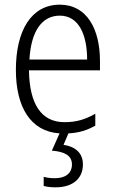

<svg xmlns="http://www.w3.org/2000/svg" viewBox="-20 -562 494 822"><path d="M335 142C335 94 304 66 252 58L273 9C317 7 352 -4 388 -24V-75C342 -49 305 -39 256 -39C157 -39 106 -116 104 -261H408V-301C408 -436 353 -542 236 -542C114 -542 48 -431 48 -263C48 -105 110 1 235 9L202 83C255 87 288 103 288 142C288 181 259 201 215 201C198 201 181 199 167 195V234C180 238 198 240 218 240C291 240 335 203 335 142ZM236 -495C317 -495 353 -414 353 -307H106C113 -431 161 -495 236 -495Z"/></svg>

Font: Noto Sans Display SemiCondensed Light
Style: Regular
Weight: 300
Width: 4
Designer: Monotype Design Team
Foundry: Monotype Imaging Inc.
Version: Version 1.900